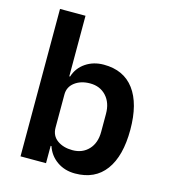

<svg xmlns="http://www.w3.org/2000/svg" viewBox="-112 -829 823 931"><g transform="rotate(15 300.0 -364.0)"><path d="M74 -740H202V-436H206Q220 -481 259 -507.5Q298 -534 350 -534Q450 -534 502.5 -463.5Q555 -393 555 -262Q555 -130 502.5 -59Q450 12 350 12Q298 12 259.5 -15Q221 -42 206 -87H202V0H74ZM309 -94Q359 -94 390 -127Q421 -160 421 -216V-306Q421 -362 390 -395.5Q359 -429 309 -429Q263 -429 232.5 -406Q202 -383 202 -345V-179Q202 -138 232.5 -116Q263 -94 309 -94Z"/></g></svg>

Font: IBM Plex Sans SmBld
Style: Regular
Weight: 600
Designer: Mike Abbink, Paul van der Laan, Pieter van Rosmalen
Foundry: Bold Monday
Version: Version 3.005